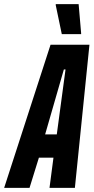

<svg xmlns="http://www.w3.org/2000/svg" viewBox="-66 -903 450 923"><path d="M-46 0 177 -688H364L294 0H172L191 -145H121L76 0ZM151 -257H207L249 -569H241ZM231 -739 202 -878V-883H312L324 -744V-739Z"/></svg>

Font: Saira Ultra Condensed ExtraBold
Style: Italic
Weight: 800
Width: 1
Italic angle: -12°
Designer: Hector Gatti with collaboration of the Omnibus-Type team
Foundry: Omnibus-Type
Version: Version 1.001; ttfautohint (v1.8)